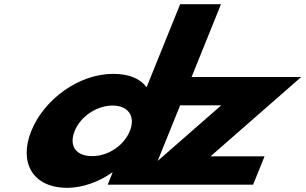

<svg xmlns="http://www.w3.org/2000/svg" viewBox="-20 -880 1456 915"><path d="M838.5 -378H1034.3L731.4 -113.1ZM129.2 -256C68.6 -106 135.2 15 300.2 15C377.2 15 455.7 -16 514.5 -58H516.7L493.2 0H602.2H685.8H1186.2L1240.8 -135H983.4L1415.5 -513H893L1033.2 -860H838.5L678.5 -464C648.9 -505 595.5 -528 519.6 -528C354.6 -528 189.8 -406 129.2 -256ZM336 -256C364.7 -327 443.2 -377 516.9 -377C589.5 -377 627.6 -327 598.9 -256C570.6 -186 495.4 -136 419.5 -136C340.3 -136 307.7 -186 336 -256Z"/></svg>

Font: Hussar
Style: BdWideOblFour
Weight: 700
Foundry: Cannot Into Space Fonts
Version: Version 2.00